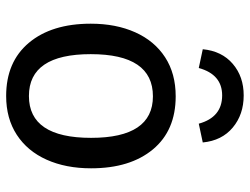

<svg xmlns="http://www.w3.org/2000/svg" viewBox="-114 -686 812 624"><g transform="rotate(90 292.0 -374.0)"><path d="M527 -264Q527 -182 499 -119.5Q471 -57 418 -22.5Q365 12 292 12Q181 12 119 -62Q57 -136 57 -263Q57 -345 85 -407.5Q113 -470 166 -504.5Q219 -539 293 -539Q404 -539 465.5 -465Q527 -391 527 -264ZM156 -263Q156 -62 292 -62Q428 -62 428 -264Q428 -465 293 -465Q156 -465 156 -263ZM443 -627 382 -614Q361 -690 290 -690Q222 -690 201 -614L140 -627Q146 -689 187.5 -724.5Q229 -760 290 -760Q352 -760 394.5 -724.5Q437 -689 443 -627Z"/></g></svg>

Font: FiraGOUPP
Style: Medium
Weight: 400
Designer: bBox Type
Foundry: bBox Type GmbH
Version: Version 1.001